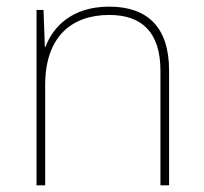

<svg xmlns="http://www.w3.org/2000/svg" viewBox="-20 -558 613 578"><path d="M309 -538C197 -538 140 -478 117 -417H115L111 -528H90V0H116V-302C116 -446 194 -513 309 -513C406 -513 463 -462 463 -345V0H489V-346C489 -477 423 -538 309 -538Z"/></svg>

Font: Noto Sans Telugu Thin
Style: Regular
Weight: 100
Designer: Jelle Bosma - Monotype Design Team
Foundry: Monotype Imaging Inc.
Version: Version 2.005